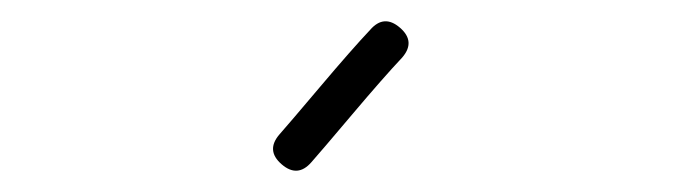

<svg xmlns="http://www.w3.org/2000/svg" viewBox="-20 -640 640 180"><path d="M242 -514Q250 -523 280 -558.5Q310 -594 327 -612Q340 -627 355 -614Q370 -601 357 -586Q340 -568 310 -532.5Q280 -497 272 -488Q259 -473 244 -486Q229 -499 242 -514Z"/></svg>

Font: Hoogli Light
Style: Regular
Weight: 300
Designer: Anand Singh Naorem
Foundry: Brand New Type
Version: Version 1.00 b007